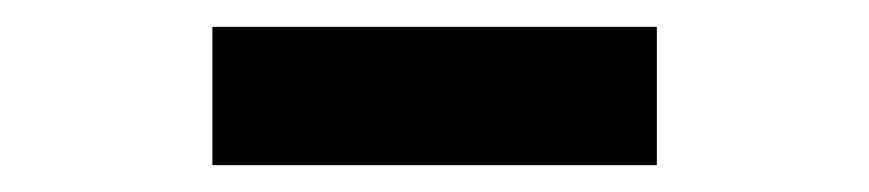

<svg xmlns="http://www.w3.org/2000/svg" viewBox="-20 -729 647 143"><path d="M138.2 -709H469.2V-606H138.2Z"/></svg>

Font: Zoram GWebM
Style: Bold
Weight: 700
Foundry: Ascender Corporation
Version: Version 1.000